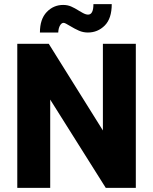

<svg xmlns="http://www.w3.org/2000/svg" viewBox="-20 -913 744 933"><path d="M640 -700V0H494L224 -429V0H64V-700H217L480 -279V-700ZM287 -889Q308 -889 325.5 -881.5Q343 -874 365 -860Q368 -858 382.5 -850Q397 -842 408 -842Q434 -842 434 -893H523Q523 -823 489 -789Q455 -755 407 -755Q384 -755 363.5 -764Q343 -773 320 -787Q296 -802 289 -802Q279 -802 271.5 -789Q264 -776 263 -755H174Q174 -820 207 -854.5Q240 -889 287 -889Z"/></svg>

Font: Sarabun ExtraBold
Style: Regular
Weight: 800
Version: Version 1.000; ttfautohint (v1.6)